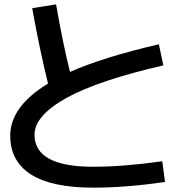

<svg xmlns="http://www.w3.org/2000/svg" viewBox="-20 -822 790 888"><path d="M128.9 -784.2 239.3 -801.8Q270.5 -622.1 303.7 -489.3Q457 -557.6 714.8 -617.2L735.4 -519.5Q437.5 -451.2 289.1 -370.1Q139.6 -287.1 139.6 -199.2Q139.6 -50.8 410.2 -50.8Q551.8 -50.8 730.5 -76.2L743.2 19.5Q564.5 45.9 410.2 45.9Q220.7 45.9 124 -14.6Q27.3 -76.2 27.3 -194.3Q27.3 -329.1 202.1 -435.5Q163.1 -593.8 128.9 -784.2Z"/></svg>

Font: RobotoJAA
Style: Medium
Weight: 500
Version: Version 2.05; 2016-11-05